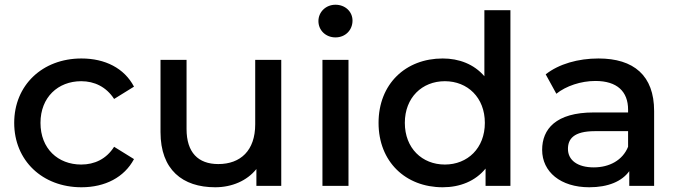

<svg xmlns="http://www.w3.org/2000/svg" viewBox="-20 -785 2865 811"><path d="M324 6C424 6 505 -36 546 -113L462 -165C429 -113 379 -90 323 -90C225 -90 151 -157 151 -266C151 -374 225 -442 323 -442C379 -442 429 -418 462 -367L546 -419C505 -497 424 -538 324 -538C159 -538 40 -425 40 -266C40 -107 159 6 324 6Z M889 6C959 6 1023 -21 1063 -71V0H1168V-532H1058V-260C1058 -149 996 -92 902 -92C817 -92 768 -141 768 -240V-532H658V-227C658 -68 751 6 889 6Z M1452 0V-532H1342V0ZM1397 -627C1439 -627 1469 -658 1469 -698C1469 -736 1438 -765 1397 -765C1356 -765 1325 -734 1325 -696C1325 -657 1356 -627 1397 -627Z M1859 -90C1763 -90 1690 -159 1690 -266C1690 -373 1763 -442 1859 -442C1955 -442 2028 -373 2028 -266C2028 -159 1955 -90 1859 -90ZM2136 -742H2026V-463C1982 -514 1919 -538 1850 -538C1693 -538 1579 -430 1579 -266C1579 -102 1693 6 1850 6C1923 6 1988 -20 2031 -73V0H2136Z M2633 -165C2610 -108 2554 -78 2488 -78C2420 -78 2379 -108 2379 -156C2379 -197 2402 -231 2493 -231H2633ZM2469 6C2549 6 2607 -19 2638 -62V0H2743V-316C2743 -466 2657 -538 2508 -538C2422 -538 2341 -515 2285 -471L2330 -389C2371 -422 2434 -443 2495 -443C2587 -443 2633 -398 2633 -322V-310H2488C2327 -310 2270 -239 2270 -152C2270 -59 2348 6 2469 6Z"/></svg>

Font: Montserrat-Alt1 SemBd
Style: Regular
Weight: 600
Designer: Differentunic
Foundry: Differentunic
Version: Version 7.222